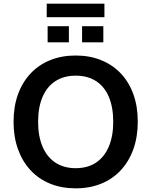

<svg xmlns="http://www.w3.org/2000/svg" viewBox="-20 -1018 825 1048"><path d="M393 10Q316 10 253.5 -15.5Q191 -41 146.5 -89Q102 -137 78 -204Q54 -271 54 -353Q54 -436 78 -502.5Q102 -569 146.5 -616.5Q191 -664 253.5 -689.5Q316 -715 393 -715Q470 -715 532.5 -689.5Q595 -664 639.5 -617Q684 -570 708 -503.5Q732 -437 732 -354Q732 -271 708 -204Q684 -137 639.5 -89Q595 -41 532.5 -15.5Q470 10 393 10ZM393 -100Q458 -100 503.5 -130Q549 -160 573.5 -217Q598 -274 598 -353Q598 -433 574 -489.5Q550 -546 504 -575.5Q458 -605 393 -605Q329 -605 283 -575.5Q237 -546 212.5 -489.5Q188 -433 188 -353Q188 -274 212.5 -217Q237 -160 283 -130Q329 -100 393 -100ZM235 -924V-998H550V-924ZM240 -787V-875H356V-787ZM428 -787V-875H544V-787Z"/></svg>

Font: Nunito Sans 12pt ExtraLight 12pt
Style: Bold
Weight: 700
Version: Version 3.101;gftools[0.9.27]